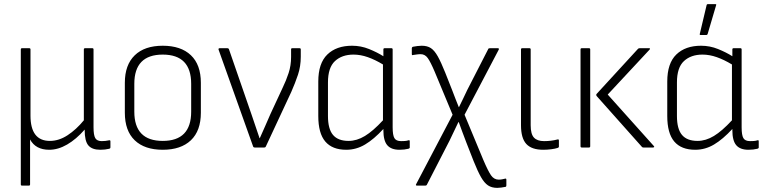

<svg xmlns="http://www.w3.org/2000/svg" viewBox="-20 -716 3708 932"><path d="M87 185Q81 185 81 179V-476Q81 -482 87 -482H122Q128 -482 128 -476V-155Q128 -32 222 -32Q266 -32 308 -59.5Q350 -87 387 -132V-476Q387 -482 393 -482H428Q434 -482 434 -476V-98Q434 -60 442.5 -45.5Q451 -31 474 -31Q483 -31 492 -32Q501 -33 510 -35Q516 -36 516 -30V0Q516 4 511 6Q490 11 467 11Q427 11 409 -10Q391 -31 391 -85V-87Q350 -40 306 -14.5Q262 11 219 11Q153 11 126 -39V179Q126 185 120 185Z M770 11Q682 11 634 -35Q586 -81 586 -169V-314Q586 -401 634 -447.5Q682 -494 770 -494Q858 -494 906.5 -448Q955 -402 955 -314V-169Q955 -81 906.5 -35Q858 11 770 11ZM770 -32Q908 -32 908 -174V-309Q908 -451 770 -451Q632 -451 632 -309V-174Q632 -32 770 -32Z M1216 0Q1211 0 1209 -4L1041 -475Q1039 -482 1047 -482H1084Q1089 -482 1091 -478L1201 -160Q1221 -103 1240 -45H1241Q1254 -74 1267 -103.5Q1280 -133 1293 -163L1352 -290Q1369 -325 1381 -361.5Q1393 -398 1393 -440V-477Q1393 -482 1399 -482H1434Q1440 -482 1440 -476V-441Q1440 -394 1426.5 -353.5Q1413 -313 1394 -270L1270 -4Q1268 0 1263 0Z M1661 11Q1593 11 1559 -29Q1525 -69 1525 -153V-320Q1525 -409 1569 -451.5Q1613 -494 1689 -494Q1732 -494 1771.5 -478Q1811 -462 1841 -443V-476Q1841 -482 1847 -482H1880Q1886 -482 1886 -476V-98Q1886 -60 1894.5 -45.5Q1903 -31 1927 -31Q1935 -31 1944.5 -31.5Q1954 -32 1963 -35Q1969 -37 1969 -30V0Q1969 4 1963 6Q1943 11 1919 11Q1879 11 1860 -11Q1841 -33 1841 -84V-90Q1795 -40 1752 -14.5Q1709 11 1661 11ZM1572 -153Q1572 -90 1596.5 -61Q1621 -32 1672 -32Q1712 -32 1751.5 -56Q1791 -80 1839 -132V-403Q1801 -426 1765.5 -438.5Q1730 -451 1696 -451Q1640 -451 1606 -419.5Q1572 -388 1572 -316Z M2394 196Q2367 196 2349 184Q2331 172 2315 144Q2299 116 2279 66L2243 -26Q2234 -50 2224.5 -75Q2215 -100 2207 -123H2205Q2194 -100 2183.5 -78Q2173 -56 2162 -33L2052 181Q2050 185 2045 185H2005Q1996 185 2000 178L2177 -159L2090 -368Q2070 -415 2056.5 -434Q2043 -453 2022 -453Q2012 -453 2002.5 -451.5Q1993 -450 1985 -449Q1979 -446 1979 -454V-482Q1979 -487 1984 -489Q1995 -491 2006 -492.5Q2017 -494 2027 -494Q2054 -494 2071.5 -482.5Q2089 -471 2105 -442.5Q2121 -414 2141 -364L2175 -278Q2183 -258 2190.5 -237.5Q2198 -217 2207 -196H2208Q2218 -217 2228.5 -238Q2239 -259 2248 -279L2350 -478Q2351 -482 2358 -482H2396Q2404 -482 2401 -475L2235 -159L2326 60Q2349 114 2363.5 135Q2378 156 2401 156Q2409 156 2417 154.5Q2425 153 2433 151Q2438 150 2438 157V184Q2438 190 2434 191Q2423 193 2413 194.5Q2403 196 2394 196Z M2617 11Q2561 11 2535 -17Q2509 -45 2509 -108V-476Q2509 -482 2515 -482H2550Q2556 -482 2556 -476V-108Q2556 -65 2572 -48Q2588 -31 2621 -31Q2656 -31 2686 -39Q2693 -41 2693 -34V-4Q2693 0 2687 2Q2675 6 2655.5 8.5Q2636 11 2617 11Z M3103 0Q3098 0 3096 -3L2877 -249Q2872 -255 2876 -260L3077 -479Q3080 -482 3085 -482H3130Q3139 -482 3133 -475L2930 -257L3154 -7Q3157 -4 3155 -2Q3153 0 3150 0ZM2804 0Q2798 0 2798 -6V-476Q2798 -482 2804 -482H2839Q2845 -482 2845 -476V-6Q2845 0 2839 0Z M3355 11Q3287 11 3253 -29Q3219 -69 3219 -153V-320Q3219 -409 3263 -451.5Q3307 -494 3383 -494Q3426 -494 3465.5 -478Q3505 -462 3535 -443V-476Q3535 -482 3541 -482H3574Q3580 -482 3580 -476V-98Q3580 -60 3588.5 -45.5Q3597 -31 3621 -31Q3629 -31 3638.5 -31.5Q3648 -32 3657 -35Q3663 -37 3663 -30V0Q3663 4 3657 6Q3637 11 3613 11Q3573 11 3554 -11Q3535 -33 3535 -84V-90Q3489 -40 3446 -14.5Q3403 11 3355 11ZM3266 -153Q3266 -90 3290.5 -61Q3315 -32 3366 -32Q3406 -32 3445.5 -56Q3485 -80 3533 -132V-403Q3495 -426 3459.5 -438.5Q3424 -451 3390 -451Q3334 -451 3300 -419.5Q3266 -388 3266 -316ZM3381 -546Q3375 -546 3377 -552L3410 -691Q3411 -696 3417 -696H3452Q3459 -696 3456 -690L3415 -551Q3413 -546 3409 -546Z"/></svg>

Font: Sofia Sans Semi Condensed Light
Style: Regular
Weight: 300
Designer: Botio Nikoltchev, Ani Petrova
Foundry: lettersoup
Version: Version 4.100; ttfautohint (v1.8.4.7-5d5b)